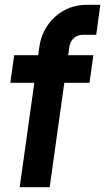

<svg xmlns="http://www.w3.org/2000/svg" viewBox="-20 -780 438 800"><path d="M62 0 123 -435H23L39 -550H139L144 -585Q151.5 -635.5 178.8 -675Q206 -714.5 248.2 -737.2Q290.5 -760 343 -760H398L381 -635H326Q303 -635 287.8 -621.2Q272.5 -607.5 269 -585L264 -550H369L353 -435H248L187 0Z"/></svg>

Font: Mohave
Style: Bold Italic
Weight: 700
Italic angle: -8°
Designer: Gumpita Rahayu
Foundry: Tokotype
Version: Version 2.003; ttfautohint (v1.8.3)